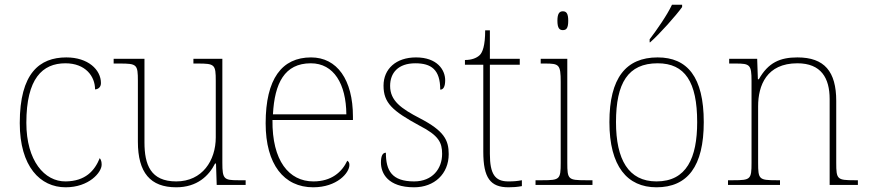

<svg xmlns="http://www.w3.org/2000/svg" viewBox="-20 -786 3693 816"><path d="M259 10C358 10 412 -53 412 -86C412 -98 410 -106 404 -114C382 -60 343 -16 259 -15C169 -14 92 -103 92 -264C92 -452 160 -517 258 -517C343 -517 384 -462 384 -406C399 -407 409 -417 409 -433C409 -490 354 -542 262 -542C148 -542 64 -475 64 -263C64 -78 151 10 259 10Z M729 10C818 10 868 -39 894 -91H898L901 0H1024V-20H992C932 -20 925 -25 925 -94V-536H802V-516H820C893 -516 897 -512 897 -442V-202C897 -104 840 -15 729 -15C620 -15 594 -86 594 -181V-536H463V-516H489C562 -516 566 -512 566 -442V-184C566 -52 619 10 729 10Z M1311 10C1412 10 1465 -51 1465 -85C1465 -94 1462 -99 1456 -103C1433 -54 1388 -15 1312 -15C1208 -15 1136 -103 1138 -276H1480V-290C1480 -448 1412 -542 1302 -542C1178 -542 1109 -451 1109 -262C1109 -87 1187 10 1311 10ZM1452 -300H1140C1147 -432 1189 -517 1301 -517C1399 -517 1451 -429 1452 -300Z M1740 10C1826 10 1887 -47 1887 -131C1887 -191 1867 -230 1765 -283C1684 -325 1638 -358 1638 -421C1638 -476 1672 -517 1745 -517C1812 -517 1851 -491 1851 -405C1865 -405 1872 -419 1872 -445C1872 -489 1838 -542 1748 -542C1663 -542 1610 -493 1610 -422C1610 -349 1647 -315 1763 -252C1845 -210 1859 -180 1859 -132C1859 -69 1818 -15 1740 -15C1645 -15 1620 -61 1620 -137C1606 -137 1599 -123 1599 -95C1599 -50 1628 10 1740 10Z M2141 10C2159 10 2177 9 2198 5V-20C2177 -16 2162 -15 2140 -15C2084 -15 2062 -46 2062 -132V-511H2189V-536H2062V-657H2042C2042 -592 2031 -563 2018 -551C2005 -539 1984 -531 1956 -531V-511H2034V-141C2034 -30 2064 10 2141 10Z M2372 -658C2387 -658 2395 -666 2395 -698C2395 -729 2387 -738 2372 -738C2358 -738 2349 -729 2349 -698C2349 -666 2358 -658 2372 -658ZM2256 0H2498V-20H2468C2395 -20 2391 -24 2391 -94V-536H2278V-516H2296C2356 -516 2363 -512 2363 -438V-94C2363 -24 2359 -20 2286 -20H2256Z M2741 -619V-606H2743C2784 -642 2854 -721 2879 -756V-766H2836C2815 -721 2770 -657 2741 -619ZM2770 10C2902 10 2971 -79 2971 -267C2971 -459 2901 -542 2775 -542C2640 -542 2570 -454 2570 -267C2570 -79 2646 10 2770 10ZM2770 -15C2651 -15 2598 -108 2598 -267C2598 -433 2649 -517 2775 -517C2891 -517 2943 -438 2943 -267C2943 -115 2898 -15 2770 -15Z M3074 0H3295V-20H3279C3206 -20 3202 -24 3202 -94V-334C3202 -423 3238 -517 3369 -517C3470 -517 3506 -454 3506 -365V0H3626V-20H3611C3538 -20 3534 -24 3534 -94V-357C3534 -482 3484 -542 3369 -542C3295 -542 3245 -520 3205 -449H3201L3198 -536H3079V-516H3107C3167 -516 3174 -511 3174 -442V-94C3174 -24 3170 -20 3097 -20H3074Z"/></svg>

Font: Noto Serif Sinhala Thin
Style: Regular
Weight: 100
Designer: Jelle Bosma - Monotype Design Team
Foundry: Monotype Imaging Inc.
Version: Version 2.007